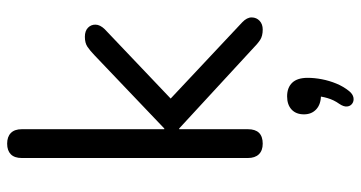

<svg xmlns="http://www.w3.org/2000/svg" viewBox="-257 -495 1014 540"><g transform="rotate(-90 250.0 -225.0)"><path d="M115.9 6.9Q96.5 6.9 86 -4Q75.6 -14.9 75.6 -34.8V-670.7Q75.6 -691.1 86 -701.5Q96.5 -711.9 115.9 -711.9Q135.3 -711.9 145.9 -701.5Q156.6 -691.1 156.6 -670.7V-269.9H158.6L363.9 -465.6Q377.5 -478.7 388.3 -486Q399 -493.3 416.6 -493.3Q433 -493.3 442 -484.6Q451 -475.8 450.7 -463.2Q450.5 -450.6 437.8 -437.4L219.8 -230.1V-273.6L457.4 -50.6Q471.2 -37.4 471 -24Q470.8 -10.6 461.4 -1.8Q452 6.9 436.9 6.9Q419 6.9 407.8 -0.3Q396.6 -7.6 381.4 -22.7L158.6 -228.1H156.6V-34.8Q156.6 6.9 115.9 6.9ZM263.8 249.9Q255.4 260.3 245.5 262.1Q235.7 263.8 228.6 258.6Q221.4 253.5 220.5 244.1Q219.5 234.7 227.9 222.3Q239 206.8 244.2 188.7Q249.5 170.7 249.5 156.1L252.5 170.7Q227 170.7 212.7 157.6Q198.4 144.5 198.4 122.9Q198.4 100.7 211.9 88.1Q225.5 75.5 249 75.5Q273.5 75.5 287.3 89.8Q301.1 104.2 301.1 133.3Q301.1 152.2 297.1 173.2Q293.1 194.1 284.9 214Q276.7 234 263.8 249.9Z"/></g></svg>

Font: Nunito ExtraLight
Style: Regular
Weight: 200
Designer: Vernon Adams
Foundry: Vernon Adams
Version: Version 3.602